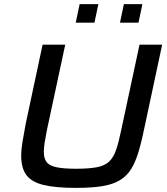

<svg xmlns="http://www.w3.org/2000/svg" viewBox="-20 -905 812 933"><path d="M349 8Q251 8 192.5 -6Q134 -20 108.5 -54Q83 -88 83 -148Q83 -178 89.5 -217Q96 -256 105 -304L187 -688H297L208 -273Q201 -238 197 -212.5Q193 -187 193 -167Q193 -134 207 -116.5Q221 -99 256 -92Q291 -85 350 -85Q413 -85 451.5 -92.5Q490 -100 511 -120.5Q532 -141 544.5 -177.5Q557 -214 569 -273L658 -688H768L686 -304Q671 -229 655.5 -175Q640 -121 618.5 -85.5Q597 -50 563 -29.5Q529 -9 477.5 -0.5Q426 8 349 8ZM563 -795 582 -885H672L653 -795ZM348 -795 367 -885H458L439 -795Z"/></svg>

Font: Saira SemiExpanded Medium
Style: Italic
Weight: 500
Width: 6
Italic angle: -12°
Designer: Hector Gatti with collaboration of the Omnibus-Type team
Foundry: Omnibus-Type
Version: Version 1.101